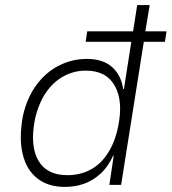

<svg xmlns="http://www.w3.org/2000/svg" viewBox="-20 -725 673 753"><path d="M234 8Q168 8 125.5 -26Q83 -60 68.5 -122.5Q54 -185 70 -271Q86 -342 123 -392Q160 -442 211.5 -468Q263 -494 321 -494Q383 -494 419 -462.5Q455 -431 463 -376H466L495 -561H316L322 -602H502L518 -705H567L550 -602H633L627 -561H544L455 0H409L426 -115H424Q404 -71 374.5 -44Q345 -17 310 -4.5Q275 8 234 8ZM244 -38Q293 -38 333 -58.5Q373 -79 401.5 -122Q430 -165 443 -227Q464 -328 430.5 -388Q397 -448 317 -448Q270 -448 229.5 -426Q189 -404 160 -361.5Q131 -319 117 -257Q97 -154 130 -96Q163 -38 244 -38Z"/></svg>

Font: Nunito Sans 7pt SemiCondensed ExtraLight
Style: Italic
Weight: 250
Width: 4
Italic angle: -9°
Designer: Vernon Adams
Foundry: Vernon Adams
Version: Version 3.101;gftools[0.9.27]